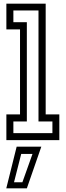

<svg xmlns="http://www.w3.org/2000/svg" viewBox="-20 -770 361 1055"><path d="M15 0V-141.5H90V-608.5H15V-750H231V-141.5H306V0ZM53.5 -38.5H268V-102.5H191.5V-712.5H53.5V-648H127.5V-102.5H53.5ZM14.5 265 71.5 36H207L127.5 265ZM57 231.5H103L158.5 76H96.5Z"/></svg>

Font: Tourney Condensed
Style: Regular
Weight: 400
Width: 3
Designer: Tyler Finck
Foundry: Etcetera Type Co
Version: Version 1.010; ttfautohint (v1.8.3)